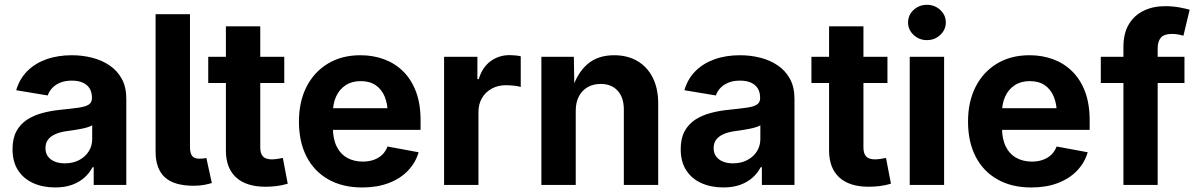

<svg xmlns="http://www.w3.org/2000/svg" viewBox="-20 -788 5098 818"><path d="M215 10.6Q162.9 10.6 121.7 -7.8Q80.6 -26.1 57 -62.4Q33.4 -98.7 33.4 -152.6Q33.4 -198.5 50.1 -229.1Q66.8 -259.7 95.8 -278.4Q124.9 -297.1 161.8 -306.8Q198.7 -316.6 239.2 -320.4Q286.5 -325.2 315.5 -329.4Q344.6 -333.6 358.1 -342.5Q371.7 -351.5 371.7 -369.2V-371.6Q371.7 -394.9 361.8 -411.1Q351.8 -427.3 332.8 -435.9Q313.7 -444.5 285.9 -444.5Q257.9 -444.5 237 -436Q216 -427.4 202.6 -413.2Q189.2 -399 183.3 -381.3L49 -403.6Q62.9 -451.3 95.6 -484.5Q128.4 -517.7 177 -535.2Q225.7 -552.7 286.4 -552.7Q330.3 -552.7 371.8 -542.3Q413.3 -531.9 446.3 -509.7Q479.3 -487.6 498.7 -452.4Q518.1 -417.2 518.1 -367.5V0H379.2V-75.8H374.4Q361.2 -50.4 339.2 -31Q317.3 -11.5 286.4 -0.4Q255.5 10.6 215 10.6ZM256.2 -92.1Q290.8 -92.1 317 -105.9Q343.1 -119.6 357.9 -143Q372.8 -166.4 372.8 -195.2V-254.2Q366.1 -249.7 353 -245.8Q340 -241.8 323.9 -238.7Q307.8 -235.6 292.1 -233.3Q276.5 -231 264.3 -229.3Q237.3 -225.7 216.8 -216.9Q196.4 -208.2 185 -193.6Q173.7 -179 173.7 -156.9Q173.7 -135.7 184.4 -121.3Q195.1 -106.9 213.6 -99.5Q232.2 -92.1 256.2 -92.1Z M805.3 3.4Q721.7 3.4 682.3 -32.7Q642.9 -68.9 642.9 -141.7V-727.5H789.4V-161.8Q789.4 -135.5 798.5 -123.7Q807.7 -111.9 829.8 -111.9Q841.6 -111.9 848 -112.7Q854.4 -113.6 859.1 -115.3L882.5 -8.3Q870.8 -4.4 850.7 -0.5Q830.5 3.4 805.3 3.4Z M1191.1 -545.9V-434.3H867.2V-545.9ZM942.4 -675.8H1088.8V-159.8Q1088.8 -133.7 1100.4 -121.4Q1112 -109 1138.5 -109Q1147 -109 1162.1 -111.1Q1177.1 -113.2 1185 -115.1L1205.9 -5.3Q1181.5 2 1157.4 4.8Q1133.3 7.6 1111.3 7.6Q1029.1 7.6 985.7 -32.2Q942.4 -72.1 942.4 -146.9Z M1523.1 10.7Q1439.6 10.7 1379 -23.6Q1318.5 -57.8 1286 -120.8Q1253.6 -183.8 1253.6 -270.1Q1253.6 -354.4 1285.8 -418Q1318.1 -481.5 1377.1 -517.1Q1436 -552.7 1515.8 -552.7Q1569.3 -552.7 1615.7 -535.7Q1662.2 -518.7 1697.3 -484.3Q1732.3 -449.9 1752.1 -398Q1771.8 -346 1771.8 -275.8V-234.7H1313.7V-326.9H1700.4L1632 -302.2Q1632 -344.8 1619 -376.3Q1605.9 -407.7 1580.4 -425.1Q1554.8 -442.4 1516.8 -442.4Q1478.9 -442.4 1452.4 -424.9Q1426 -407.3 1412.1 -377.2Q1398.3 -347.1 1398.3 -308.7V-243.8Q1398.3 -196.4 1414.2 -164.2Q1430 -132 1458.8 -115.8Q1487.5 -99.6 1525.5 -99.6Q1551.1 -99.6 1572.1 -106.9Q1593 -114.2 1608.1 -128.5Q1623.2 -142.9 1631.1 -163.8L1763.5 -139.3Q1750.3 -94.1 1717.6 -60.4Q1685 -26.6 1635.8 -8Q1586.7 10.7 1523.1 10.7Z M1872 0V-545.9H2013.9V-450.8H2019.7Q2034.6 -501.3 2070 -527.2Q2105.4 -553.2 2151.3 -553.2Q2162.7 -553.2 2175.7 -551.9Q2188.7 -550.6 2198.6 -548.3V-417.5Q2188.9 -420.8 2170.3 -422.9Q2151.6 -425 2135.4 -425Q2101.8 -425 2075.2 -410.5Q2048.5 -396 2033.5 -370.3Q2018.4 -344.6 2018.4 -310.7V0Z M2432.9 -316.1V0H2286.5V-545.9H2424.8L2427.1 -409.6H2418.3Q2439.8 -477.9 2483.6 -515.3Q2527.3 -552.7 2596.5 -552.7Q2653.2 -552.7 2695.4 -528.1Q2737.5 -503.4 2760.9 -457.3Q2784.2 -411.3 2784.2 -347.2V0H2637.8V-321.7Q2637.8 -372.5 2611.5 -401.5Q2585.3 -430.4 2539 -430.4Q2508.1 -430.4 2484.1 -416.9Q2460.1 -403.3 2446.5 -377.9Q2432.9 -352.4 2432.9 -316.1Z M3061.6 10.6Q3009.6 10.6 2968.4 -7.8Q2927.2 -26.1 2903.7 -62.4Q2880.1 -98.7 2880.1 -152.6Q2880.1 -198.5 2896.8 -229.1Q2913.5 -259.7 2942.5 -278.4Q2971.6 -297.1 3008.5 -306.8Q3045.4 -316.6 3085.9 -320.4Q3133.1 -325.2 3162.2 -329.4Q3191.2 -333.6 3204.8 -342.5Q3218.4 -351.5 3218.4 -369.2V-371.6Q3218.4 -394.9 3208.5 -411.1Q3198.5 -427.3 3179.5 -435.9Q3160.4 -444.5 3132.6 -444.5Q3104.6 -444.5 3083.6 -436Q3062.7 -427.4 3049.3 -413.2Q3035.9 -399 3030 -381.3L2895.7 -403.6Q2909.6 -451.3 2942.3 -484.5Q2975.1 -517.7 3023.7 -535.2Q3072.3 -552.7 3133.1 -552.7Q3177 -552.7 3218.5 -542.3Q3260 -531.9 3293 -509.7Q3326 -487.6 3345.4 -452.4Q3364.8 -417.2 3364.8 -367.5V0H3225.9V-75.8H3221.1Q3207.9 -50.4 3185.9 -31Q3164 -11.5 3133.1 -0.4Q3102.2 10.6 3061.6 10.6ZM3102.9 -92.1Q3137.5 -92.1 3163.6 -105.9Q3189.8 -119.6 3204.6 -143Q3219.4 -166.4 3219.4 -195.2V-254.2Q3212.7 -249.7 3199.7 -245.8Q3186.6 -241.8 3170.6 -238.7Q3154.5 -235.6 3138.8 -233.3Q3123.2 -231 3111 -229.3Q3084 -225.7 3063.5 -216.9Q3043.1 -208.2 3031.7 -193.6Q3020.4 -179 3020.4 -156.9Q3020.4 -135.7 3031.1 -121.3Q3041.8 -106.9 3060.3 -99.5Q3078.9 -92.1 3102.9 -92.1Z M3760.9 -545.9V-434.3H3437V-545.9ZM3512.2 -675.8H3658.6V-159.8Q3658.6 -133.7 3670.2 -121.4Q3681.8 -109 3708.3 -109Q3716.9 -109 3731.9 -111.1Q3747 -113.2 3754.8 -115.1L3775.8 -5.3Q3751.3 2 3727.2 4.8Q3703.2 7.6 3681.1 7.6Q3598.9 7.6 3555.6 -32.2Q3512.2 -72.1 3512.2 -146.9Z M3855.8 0V-545.9H4002.3V0ZM3929 -617.1Q3895.9 -617.1 3872.3 -639.2Q3848.7 -661.3 3848.7 -692.2Q3848.7 -723.8 3872.3 -745.7Q3895.9 -767.5 3929 -767.5Q3962.2 -767.5 3985.9 -745.7Q4009.5 -723.9 4009.5 -692.3Q4009.5 -661.3 3985.9 -639.2Q3962.2 -617.1 3929 -617.1Z M4373.7 10.7Q4290.1 10.7 4229.6 -23.6Q4169.1 -57.8 4136.6 -120.8Q4104.2 -183.8 4104.2 -270.1Q4104.2 -354.4 4136.4 -418Q4168.7 -481.5 4227.6 -517.1Q4286.6 -552.7 4366.4 -552.7Q4419.9 -552.7 4466.3 -535.7Q4512.8 -518.7 4547.8 -484.3Q4582.9 -449.9 4602.6 -398Q4622.4 -346 4622.4 -275.8V-234.7H4164.3V-326.9H4551L4482.6 -302.2Q4482.6 -344.8 4469.5 -376.3Q4456.5 -407.7 4431 -425.1Q4405.4 -442.4 4367.4 -442.4Q4329.5 -442.4 4303 -424.9Q4276.5 -407.3 4262.7 -377.2Q4248.9 -347.1 4248.9 -308.7V-243.8Q4248.9 -196.4 4264.8 -164.2Q4280.6 -132 4309.4 -115.8Q4338.1 -99.6 4376.1 -99.6Q4401.7 -99.6 4422.7 -106.9Q4443.6 -114.2 4458.7 -128.5Q4473.8 -142.9 4481.7 -163.8L4614.1 -139.3Q4600.9 -94.1 4568.2 -60.4Q4535.6 -26.6 4486.4 -8Q4437.3 10.7 4373.7 10.7Z M5026.3 -545.9V-434.3H4669.9V-545.9ZM4766.3 0V-587.8Q4766.3 -646 4789.4 -684.6Q4812.5 -723.2 4852.7 -742.4Q4892.8 -761.7 4943.2 -761.7Q4977.8 -761.7 5006.4 -756.2Q5034.9 -750.7 5048.4 -746.5L5021.9 -636Q5012.9 -638.7 5000.4 -641.1Q4987.8 -643.5 4973.2 -643.5Q4939.8 -643.5 4926 -627.7Q4912.2 -611.8 4912.2 -583V0Z"/></svg>

Font: Adwaita Sans
Style: Regular
Weight: 400
Designer: Rasmus Andersson
Foundry: rsms
Version: Version 4.001;git-9221beed3